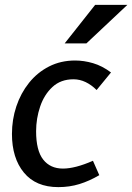

<svg xmlns="http://www.w3.org/2000/svg" viewBox="-20 -754 542 787"><path d="M376 -385Q355 -406 331 -417.5Q307 -429 281 -429Q229 -429 195 -397.5Q161 -366 144.5 -317Q128 -268 128 -216Q128 -137 157 -100Q186 -63 238 -63Q288 -63 361 -95L387 -36Q346 -12 305.5 0.5Q265 13 219 13Q127 13 78 -46.5Q29 -106 29 -205Q29 -264 47 -318Q65 -372 99 -414.5Q133 -457 181 -481.5Q229 -506 288 -506Q324 -506 361.5 -495Q399 -484 435 -457ZM370 -734H502L334 -576H245Z"/></svg>

Font: Rosario SemiBold
Style: Italic
Weight: 600
Italic angle: -8.05°
Designer: Hector Gatti
Foundry: Omnibus Type
Version: Version 1.101; ttfautohint (v1.8.1.43-b0c9)